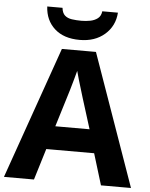

<svg xmlns="http://www.w3.org/2000/svg" viewBox="-61 -989 813 1039"><g transform="rotate(5 345.0 -469.5)"><path d="M527 0 475 -170H215L163 0H0L252 -717H437L690 0ZM387 -463Q382 -480 374 -506Q366 -532 358 -559Q350 -586 345 -606Q340 -586 331.5 -556.5Q323 -527 315.5 -500.5Q308 -474 304 -463L253 -297H439ZM537 -939Q532 -866 479 -820Q426 -774 343 -774Q257 -774 207 -819Q157 -864 153 -939H236Q239 -911 253.5 -898Q268 -885 292 -881.5Q316 -878 344 -878Q368 -878 391.5 -882.5Q415 -887 432 -900Q449 -913 452 -939Z"/></g></svg>

Font: Noto Sans Kayah Li
Style: Bold
Weight: 700
Designer: Monotype Design Team, Sérgio Martins
Foundry: Monotype Imaging Inc.
Version: Version 2.002; ttfautohint (v1.8.4.7-5d5b)